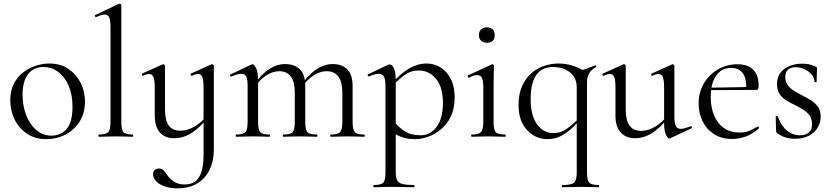

<svg xmlns="http://www.w3.org/2000/svg" viewBox="-20 -745 4536 1046"><path d="M231 13Q172 13 128 -16Q84 -45 60 -93.5Q36 -142 36 -198Q36 -250 55 -288Q74 -326 106 -350.5Q138 -375 175.5 -387Q213 -399 249 -399Q310 -399 353.5 -369Q397 -339 420 -292Q443 -245 443 -193Q443 -129 414 -83Q385 -37 337 -12Q289 13 231 13ZM260 -6Q313 -6 344 -43.5Q375 -81 375 -165Q375 -228 354.5 -276.5Q334 -325 298 -352.5Q262 -380 216 -380Q163 -380 133 -341Q103 -302 103 -229Q103 -168 123 -117Q143 -66 178.5 -36Q214 -6 260 -6Z M519 0Q516 0 516 -6Q516 -12 519 -12Q558 -12 570 -25.5Q582 -39 582 -81V-598Q582 -633 575 -649.5Q568 -666 550 -666Q535 -666 504 -652Q501 -650 498 -656Q495 -662 499 -663L627 -724Q629 -725 632 -725Q634 -725 637.5 -722.5Q641 -720 641 -717V-81Q641 -39 652 -25.5Q663 -12 703 -12Q706 -12 706 -6Q706 0 703 0Q686 0 662 -1Q638 -2 611 -2Q585 -2 560.5 -1Q536 0 519 0Z M879 -387V-148Q879 -89 899.5 -61Q920 -33 962 -33Q1001 -33 1040 -55.5Q1079 -78 1108 -117L1113 -106Q1067 -47 1022 -19.5Q977 8 929 8Q879 8 851 -23.5Q823 -55 823 -115V-268Q823 -307 816 -324.5Q809 -342 793 -342Q778 -342 759 -332Q755 -331 753 -337Q751 -343 754 -344L865 -394Q867 -395 868 -395Q871 -395 875 -392.5Q879 -390 879 -387ZM1145 -387V70Q1145 131 1122.5 178.5Q1100 226 1056 253.5Q1012 281 945 281Q909 281 879 271Q849 261 831.5 243.5Q814 226 814 204Q814 188 823.5 180.5Q833 173 846 173Q860 173 869.5 182Q879 191 887.5 204Q896 217 908.5 229.5Q921 242 940 251Q959 260 988 260Q1015 260 1038 247Q1061 234 1075 198Q1089 162 1089 94V-268Q1089 -307 1082.5 -324.5Q1076 -342 1059 -342Q1045 -342 1026 -332Q1022 -331 1019.5 -337Q1017 -343 1020 -344L1131 -394Q1134 -395 1135 -395Q1138 -395 1141.5 -392.5Q1145 -390 1145 -387Z M1782 0Q1779 0 1779 -6Q1779 -12 1782 -12Q1821 -12 1833 -25.5Q1845 -39 1845 -81V-240Q1845 -357 1759 -357Q1723 -357 1687.5 -333.5Q1652 -310 1625 -270L1621 -282Q1664 -342 1706 -369Q1748 -396 1792 -396Q1844 -396 1872.5 -366.5Q1901 -337 1901 -275V-81Q1901 -39 1912.5 -25.5Q1924 -12 1964 -12Q1967 -12 1967 -6Q1967 0 1964 0Q1947 0 1923 -1Q1899 -2 1873 -2Q1847 -2 1823.5 -1Q1800 0 1782 0ZM1524 0Q1521 0 1521 -6Q1521 -12 1524 -12Q1563 -12 1574.5 -25.5Q1586 -39 1586 -81V-240Q1586 -357 1501 -357Q1465 -357 1429.5 -333.5Q1394 -310 1367 -270L1363 -282Q1405 -342 1447 -369Q1489 -396 1533 -396Q1585 -396 1614 -367Q1643 -338 1643 -277V-81Q1643 -39 1654.5 -25.5Q1666 -12 1706 -12Q1709 -12 1709 -6Q1709 0 1706 0Q1688 0 1664.5 -1Q1641 -2 1615 -2Q1589 -2 1565 -1Q1541 0 1524 0ZM1267 0Q1264 0 1264 -6Q1264 -12 1267 -12Q1306 -12 1317.5 -25.5Q1329 -39 1329 -81V-279Q1329 -312 1321.5 -327.5Q1314 -343 1294 -343Q1284 -343 1270.5 -339Q1257 -335 1240 -328Q1236 -327 1233.5 -332Q1231 -337 1235 -339L1351 -394Q1354 -395 1357 -395Q1364 -395 1375 -374Q1386 -353 1386 -313V-81Q1386 -39 1397.5 -25.5Q1409 -12 1448 -12Q1451 -12 1451 -6Q1451 0 1448 0Q1431 0 1407.5 -1Q1384 -2 1358 -2Q1332 -2 1308 -1Q1284 0 1267 0Z M2017 275Q2014 275 2014 269Q2014 263 2017 263Q2056 263 2068 250Q2080 237 2080 194V-276Q2080 -311 2072 -327Q2064 -343 2044 -343Q2034 -343 2020.5 -339.5Q2007 -336 1991 -329Q1987 -327 1984 -332.5Q1981 -338 1985 -340L2096 -393Q2099 -394 2103 -394Q2117 -394 2126.5 -371.5Q2136 -349 2136 -305V194Q2136 222 2143.5 237Q2151 252 2172.5 257.5Q2194 263 2236 263Q2238 263 2238 269Q2238 275 2236 275Q2210 275 2177.5 274Q2145 273 2109 273Q2083 273 2058.5 274Q2034 275 2017 275ZM2242 13Q2204 13 2175 4Q2146 -5 2110 -30L2124 -85Q2152 -52 2185 -30Q2218 -8 2272 -8Q2324 -8 2358.5 -54Q2393 -100 2393 -184Q2393 -271 2355 -316Q2317 -361 2262 -361Q2218 -361 2184.5 -336.5Q2151 -312 2119 -278L2111 -286Q2162 -345 2209 -372Q2256 -399 2304 -399Q2345 -399 2380 -377.5Q2415 -356 2436 -315Q2457 -274 2457 -215Q2457 -154 2436.5 -111Q2416 -68 2382.5 -40.5Q2349 -13 2312 0Q2275 13 2242 13Z M2549 0Q2547 0 2547 -6Q2547 -12 2549 -12Q2588 -12 2600.5 -25.5Q2613 -39 2613 -81V-268Q2613 -303 2606 -319.5Q2599 -336 2580 -336Q2572 -336 2561 -332.5Q2550 -329 2535 -322Q2531 -321 2528.5 -326.5Q2526 -332 2529 -334L2659 -394Q2662 -395 2663 -395Q2665 -395 2668 -392.5Q2671 -390 2671 -387Q2671 -379 2670 -348Q2669 -317 2669 -269V-81Q2669 -39 2680.5 -25.5Q2692 -12 2732 -12Q2735 -12 2735 -6Q2735 0 2732 0Q2714 0 2690.5 -1Q2667 -2 2641 -2Q2615 -2 2591.5 -1Q2568 0 2549 0ZM2633 -512Q2613 -512 2601 -523Q2589 -534 2589 -554Q2589 -574 2601 -585Q2613 -596 2633 -596Q2653 -596 2664 -585Q2675 -574 2675 -554Q2675 -512 2633 -512Z M2961 13Q2920 13 2884.5 -8.5Q2849 -30 2827 -71.5Q2805 -113 2805 -171Q2805 -234 2825 -277.5Q2845 -321 2877 -348Q2909 -375 2947.5 -387Q2986 -399 3023 -399Q3097 -399 3168 -356L3122 -269Q3122 -304 3105.5 -328.5Q3089 -353 3059.5 -366.5Q3030 -380 2992 -380Q2933 -380 2902 -337Q2871 -294 2871 -204Q2871 -116 2905.5 -68Q2940 -20 2995 -20Q3036 -20 3071 -45.5Q3106 -71 3136 -103L3144 -96Q3123 -73 3096.5 -47.5Q3070 -22 3036.5 -4.5Q3003 13 2961 13ZM3043 275Q3041 275 3041 269Q3041 263 3043 263Q3093 263 3107.5 250Q3122 237 3122 194V-352L3222 -388Q3226 -390 3228 -385.5Q3230 -381 3226 -379Q3203 -366 3190.5 -347Q3178 -328 3178 -295V194Q3178 237 3190 250Q3202 263 3242 263Q3244 263 3244 269Q3244 275 3242 275Q3223 275 3199.5 274Q3176 273 3149 273Q3120 273 3093 274Q3066 275 3043 275Z M3439 8Q3390 8 3361.5 -23.5Q3333 -55 3333 -115V-268Q3333 -307 3326.5 -324.5Q3320 -342 3303 -342Q3289 -342 3269 -332Q3265 -331 3262.5 -337Q3260 -343 3264 -344L3375 -394Q3377 -395 3379 -395Q3382 -395 3385.5 -392.5Q3389 -390 3389 -387V-148Q3389 -89 3410 -60.5Q3431 -32 3473 -32Q3511 -32 3549.5 -55Q3588 -78 3617 -117L3622 -106Q3576 -47 3531.5 -19.5Q3487 8 3439 8ZM3654 -387V-107Q3654 -73 3662 -58Q3670 -43 3689 -43Q3699 -43 3711.5 -46.5Q3724 -50 3742 -57Q3747 -59 3749 -53.5Q3751 -48 3747 -46L3630 9Q3628 10 3626 10Q3618 10 3608 -11.5Q3598 -33 3598 -73V-268Q3598 -307 3591.5 -324.5Q3585 -342 3568 -342Q3554 -342 3534 -332Q3530 -331 3528 -337Q3526 -343 3530 -344L3641 -394Q3643 -395 3644 -395Q3647 -395 3650.5 -392.5Q3654 -390 3654 -387Z M3969 12Q3909 12 3868 -15.5Q3827 -43 3806.5 -87Q3786 -131 3786 -180Q3786 -241 3814 -289.5Q3842 -338 3890.5 -366.5Q3939 -395 3997 -395Q4054 -395 4083.5 -365Q4113 -335 4113 -281Q4113 -268 4110.5 -261.5Q4108 -255 4101 -255H4045Q4049 -316 4027 -345.5Q4005 -375 3964 -375Q3911 -375 3881.5 -333Q3852 -291 3852 -218Q3852 -161 3870 -117Q3888 -73 3923 -48Q3958 -23 4008 -23Q4042 -23 4064 -33Q4086 -43 4108 -56Q4110 -58 4113.5 -53.5Q4117 -49 4115 -46Q4080 -15 4043.5 -1.5Q4007 12 3969 12ZM3834 -254 3833 -267 4060 -271V-255Z M4258 -325Q4258 -299 4271.5 -281Q4285 -263 4305.5 -250.5Q4326 -238 4349 -226Q4375 -213 4398 -198.5Q4421 -184 4436 -163.5Q4451 -143 4451 -110Q4451 -78 4435 -50.5Q4419 -23 4387.5 -6Q4356 11 4310 11Q4285 11 4262 4.5Q4239 -2 4214 -19Q4212 -21 4210 -24Q4208 -27 4208 -31L4206 -109Q4206 -112 4211.5 -112.5Q4217 -113 4218 -110Q4230 -76 4248 -53.5Q4266 -31 4289 -19.5Q4312 -8 4338 -8Q4370 -8 4387.5 -24Q4405 -40 4404 -71Q4403 -100 4389 -118Q4375 -136 4354.5 -148.5Q4334 -161 4312 -172Q4287 -184 4264.5 -197.5Q4242 -211 4227.5 -232Q4213 -253 4213 -287Q4213 -326 4233 -350.5Q4253 -375 4284 -386.5Q4315 -398 4349 -398Q4368 -398 4386 -395Q4404 -392 4422 -383Q4431 -380 4431 -372Q4431 -356 4430 -338.5Q4429 -321 4429 -299Q4429 -297 4423 -297Q4417 -297 4417 -299Q4417 -322 4401 -340Q4385 -358 4361 -368.5Q4337 -379 4313 -379Q4289 -379 4273.5 -366Q4258 -353 4258 -325Z"/></svg>

Font: Cormorant Infant Light
Style: Regular
Weight: 400
Version: Version 4.001